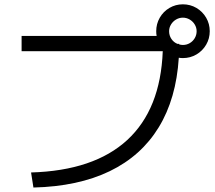

<svg xmlns="http://www.w3.org/2000/svg" viewBox="-20 -838 978 872"><path d="M719.2 -605.5H78.1V-674.8H691.4Q689.5 -684.1 689.5 -696.3Q689.5 -729.5 705.6 -757.6Q721.7 -785.6 749.5 -802Q777.3 -818.4 810.5 -818.4Q844.2 -818.4 872.1 -802Q899.9 -785.6 916.3 -757.6Q932.6 -729.5 932.6 -696.3Q932.6 -663.1 916.3 -635Q899.9 -606.9 872.1 -590.6Q844.2 -574.2 810.5 -574.2Q800.8 -574.2 792 -575.7Q780.3 -389.6 700.9 -259.8Q621.6 -129.9 478.3 -60.5Q335 8.8 131.8 13.7L121.1 -54.7Q406.7 -63 557.9 -202.1Q709 -341.3 719.2 -605.5ZM873 -696.3Q873 -712.4 864.5 -726.6Q856 -740.7 841.6 -749.3Q827.1 -757.8 810.5 -757.8Q793.9 -757.8 779.5 -749.3Q765.1 -740.7 756.6 -726.6Q748 -712.4 748 -696.3Q748 -676.8 758.5 -661.1Q769 -645.5 786.1 -638.7H793.9V-636.2Q802.7 -633.8 810.5 -633.8Q827.6 -633.8 841.8 -642.1Q856 -650.4 864.5 -664.8Q873 -679.2 873 -696.3Z"/></svg>

Font: Pretendard
Style: Regular
Weight: 400
Designer: Base glyphs from Inter by Rasmus Andersson; Hangeul glyphs from Noto Sans CJK(Source Han Sans) by Jang Soo-young and Kan
Foundry: Kil Hyung-jin
Version: Version 1.309